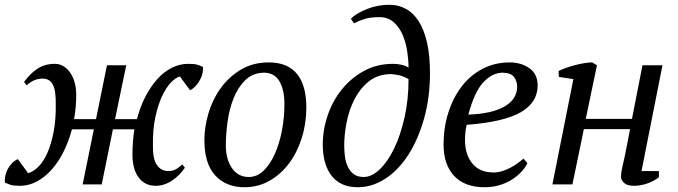

<svg xmlns="http://www.w3.org/2000/svg" viewBox="-43 -774 2848 806"><path d="M58 -430Q84 -466 115 -486Q146 -506 187 -506Q208 -506 224.5 -495.5Q241 -485 253 -467Q265 -449 271 -425.5Q277 -402 277 -377Q277 -323 268 -274H360L406 -500H487L440 -274H532Q545 -325 567 -367.5Q589 -410 616.5 -441Q644 -472 677.5 -489Q711 -506 747 -506Q774 -506 785 -502.5Q796 -499 809 -493Q810 -482 807.5 -468.5Q805 -455 798 -441.5Q791 -428 780.5 -415.5Q770 -403 755 -395L712 -453Q694 -448 674 -427Q654 -406 637 -369.5Q620 -333 609 -281.5Q598 -230 599 -164Q598 -107 615.5 -81.5Q633 -56 664 -56Q681 -56 694.5 -63Q708 -70 722 -84L733 -70Q713 -39 680 -16.5Q647 6 611 6Q585 6 566.5 -4.5Q548 -15 536 -33Q524 -51 518.5 -74.5Q513 -98 513 -124Q513 -152 515 -178.5Q517 -205 521 -231H431L384 0H304L351 -231H259Q245 -179 223 -135.5Q201 -92 172.5 -60.5Q144 -29 110.5 -11.5Q77 6 41 6Q13 6 1.5 2Q-10 -2 -22 -7Q-24 -20 -21 -35Q-18 -50 -11 -63.5Q-4 -77 7 -88.5Q18 -100 32 -106L75 -47Q97 -53 118.5 -74.5Q140 -96 156 -132.5Q172 -169 182 -220Q192 -271 191 -336Q192 -393 179 -418.5Q166 -444 136 -444Q99 -444 69 -416Z M815 -186Q815 -239 831.5 -296.5Q848 -354 882 -402Q916 -450 967 -481Q1018 -512 1086 -512Q1164 -512 1203.5 -464Q1243 -416 1243 -322Q1243 -256 1224 -195.5Q1205 -135 1171 -89Q1137 -43 1089 -15.5Q1041 12 983 12Q906 12 860.5 -37.5Q815 -87 815 -186ZM1066 -469Q1017 -468 986 -437Q955 -406 937 -360Q919 -314 912 -261Q905 -208 905 -164Q905 -105 931 -68Q957 -31 1001 -31Q1036 -31 1063.5 -57.5Q1091 -84 1110.5 -127.5Q1130 -171 1140.5 -226Q1151 -281 1151 -337Q1151 -396 1130.5 -432Q1110 -468 1066 -469Z M1312 -168Q1312 -229 1332.5 -289.5Q1353 -350 1391.5 -398Q1430 -446 1484.5 -476Q1539 -506 1607 -506Q1625 -506 1643 -502Q1661 -498 1672 -490Q1672 -521 1666.5 -558Q1661 -595 1647.5 -627Q1634 -659 1610 -680.5Q1586 -702 1550 -702Q1513 -702 1489.5 -695Q1466 -688 1443 -676L1430 -695Q1441 -707 1459 -717.5Q1477 -728 1498.5 -736.5Q1520 -745 1543.5 -749.5Q1567 -754 1590 -754Q1629 -754 1660.5 -737Q1692 -720 1714.5 -685Q1737 -650 1749.5 -596Q1762 -542 1762 -467Q1762 -365 1737.5 -277.5Q1713 -190 1672 -125.5Q1631 -61 1575.5 -24.5Q1520 12 1459 12Q1387 12 1349.5 -35.5Q1312 -83 1312 -168ZM1597 -463Q1542 -462 1505 -432Q1468 -402 1445 -357Q1422 -312 1412 -260Q1402 -208 1402 -163Q1402 -140 1405 -117Q1408 -94 1417 -74.5Q1426 -55 1442 -43Q1458 -31 1484 -31Q1517 -31 1550.5 -62.5Q1584 -94 1611 -149.5Q1638 -205 1655 -280Q1672 -355 1672 -442Q1650 -454 1633 -458Q1616 -462 1597 -463Z M2171 -89Q2162 -70 2145 -52Q2128 -34 2105 -19.5Q2082 -5 2053 3.5Q2024 12 1991 12Q1908 12 1863.5 -35.5Q1819 -83 1819 -167Q1819 -238 1839 -301Q1859 -364 1895 -411Q1931 -458 1982.5 -485Q2034 -512 2097 -512Q2145 -512 2179.5 -487.5Q2214 -463 2214 -415Q2214 -344 2143.5 -303Q2073 -262 1916 -250Q1912 -233 1910.5 -217Q1909 -201 1909 -186Q1909 -126 1939.5 -88Q1970 -50 2029 -50Q2048 -50 2066.5 -56Q2085 -62 2101.5 -71Q2118 -80 2131.5 -90Q2145 -100 2155 -108ZM2066 -469Q2023 -468 1986 -428.5Q1949 -389 1923 -293Q2020 -296 2074 -326.5Q2128 -357 2128 -411Q2128 -432 2115.5 -450Q2103 -468 2066 -469Z M2738 -500 2650 -56H2723V-30Q2703 -14 2674.5 -4Q2646 6 2619 6Q2590 6 2577 -6Q2564 -18 2564 -32Q2564 -50 2569.5 -73Q2575 -96 2580 -119L2602 -232H2408L2360 0H2276L2364 -442L2303 -451L2302 -476Q2316 -483 2334.5 -489.5Q2353 -496 2372.5 -501Q2392 -506 2410.5 -509Q2429 -512 2443 -512L2463 -500L2416 -275H2610L2654 -500Z"/></svg>

Font: PTSerifItalic
Style: Italic
Weight: 400
Italic angle: -12°
Designer: A.Korolkova, O.Umpeleva, V.Yefimov
Foundry: ParaType Ltd
Version: Version 1.000W OFL